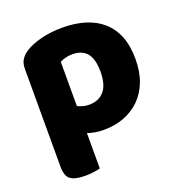

<svg xmlns="http://www.w3.org/2000/svg" viewBox="-126 -606 836 898"><g transform="rotate(-20 292.5 -157.0)"><path d="M303 15Q279 15 259 11.5Q239 8 222 2V178Q211 181 190.5 184Q170 187 146 187Q96 187 74 170.5Q52 154 52 107V-380Q52 -407 63.5 -425Q75 -443 95 -456Q126 -476 174.5 -488.5Q223 -501 283 -501Q343 -501 393 -486Q443 -471 479 -440Q515 -409 534.5 -361Q554 -313 554 -246Q554 -182 535 -133.5Q516 -85 482 -52Q448 -19 402.5 -2Q357 15 303 15ZM277 -119Q327 -119 353.5 -151Q380 -183 380 -246Q380 -310 355.5 -339Q331 -368 283 -368Q264 -368 248 -363.5Q232 -359 221 -353V-133Q233 -127 247 -123Q261 -119 277 -119Z"/></g></svg>

Font: Baloo Paaji 2 ExtraBold
Style: Regular
Weight: 800
Designer: Shuchita Grover, Noopur Datye and Ek Type
Foundry: Ek Type
Version: Version 1.640;hotconv 1.0.111;makeotfexe 2.5.65597; ttfautoh